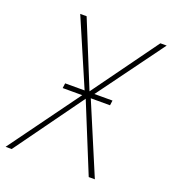

<svg xmlns="http://www.w3.org/2000/svg" viewBox="-146 -810 813 908"><g transform="rotate(20 261.0 -355.5)"><path d="M134.3 -711.4 268.6 -382.3 505.9 -710.4H537.6L282.2 -361.3L434.6 0H403.8L263.7 -343.3L16.1 0H-14.6L251 -365.2L102.1 -711.4ZM385.7 -378.4 382.3 -353.5H144L147.5 -378.4Z"/></g></svg>

Font: Roboto Condensed Thin
Style: Italic
Weight: 250
Italic angle: -12°
Designer: Christian Robertson
Foundry: Google
Version: Version 3.008; 2023